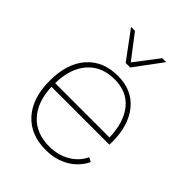

<svg xmlns="http://www.w3.org/2000/svg" viewBox="-210 -842 964 964"><g transform="rotate(45 271.5 -360.0)"><path d="M492 -235H81Q85 -131 138.5 -73Q192 -15 285 -15Q346 -15 394 -42.5Q442 -70 465 -119L488 -107Q461 -52 408 -21Q355 10 285 10Q176 10 114.5 -59Q53 -128 53 -250Q53 -372 113 -441Q173 -510 279 -510Q380 -510 436.5 -440.5Q493 -371 493 -252ZM81 -261H467Q464 -367 415.5 -426.5Q367 -486 279 -486Q188 -486 135.5 -426.5Q83 -367 81 -261ZM292 -583H260L151 -730H179L276 -603L373 -730H401Z"/></g></svg>

Font: Work Sans ExtraLight
Style: Regular
Weight: 280
Designer: Wei Huang
Foundry: Wei Huang
Version: Version 1.500